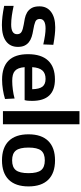

<svg xmlns="http://www.w3.org/2000/svg" viewBox="564 -1412 859 2027"><g transform="rotate(90 993.5 -398.5)"><path d="M245 11Q203 11 152 5Q101 -1 42 -13V-113Q97 -101 145.5 -94Q194 -87 239 -87Q341 -87 341 -149Q341 -183 315.5 -197Q290 -211 242 -219Q210 -224 175.5 -231Q141 -238 112.5 -254.5Q84 -271 65.5 -302Q47 -333 47 -386Q47 -464 105.5 -508Q164 -552 268 -552Q287 -552 306.5 -551Q326 -550 347.5 -547.5Q369 -545 395 -541.5Q421 -538 453 -532L449 -426Q395 -438 354 -444Q313 -450 281 -450Q180 -450 180 -389Q180 -354 210 -341.5Q240 -329 296 -320Q335 -314 368 -303.5Q401 -293 425 -274Q449 -255 462 -227Q475 -199 475 -158Q475 -77 416 -33Q357 11 245 11Z M821 9Q552 9 552 -265Q552 -405 619.5 -477Q687 -549 818 -549Q1045 -549 1045 -308Q1045 -284 1043.5 -265Q1042 -246 1037 -229H689Q692 -192 701.5 -167Q711 -142 728.5 -126.5Q746 -111 772 -104.5Q798 -98 835 -98Q877 -98 927.5 -104.5Q978 -111 1020 -123L1025 -22Q980 -8 926 0.5Q872 9 821 9ZM813 -450Q754 -450 724 -416.5Q694 -383 689 -309H922Q920 -385 894.5 -417.5Q869 -450 813 -450Z M1153 -808H1292V0H1153Z M1673 10Q1539 10 1468.5 -61.5Q1398 -133 1398 -270Q1398 -407 1468.5 -478.5Q1539 -550 1673 -550Q1807 -550 1877.5 -478.5Q1948 -407 1948 -270Q1948 -133 1877.5 -61.5Q1807 10 1673 10ZM1673 -97Q1745 -97 1776.5 -136.5Q1808 -176 1808 -270Q1808 -364 1776.5 -403Q1745 -442 1673 -442Q1601 -442 1569.5 -403Q1538 -364 1538 -270Q1538 -176 1569.5 -136.5Q1601 -97 1673 -97Z"/></g></svg>

Font: Encode Sans Normal
Style: SemiBold
Weight: 600
Designer: Pablo Impallari, Andres Torresi
Foundry: Pablo Impallari, Andres Torresi
Version: Version 1.000; ttfautohint (v1.00) -l 8 -r 50 -G 200 -x 14 -